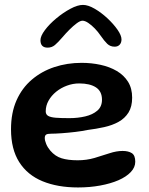

<svg xmlns="http://www.w3.org/2000/svg" viewBox="-20 -746 624 802"><path d="M306 37Q220.5 37 157.5 11Q94.5 -15 60.2 -69Q26 -123 26 -206Q26 -275 49 -326.8Q72 -378.5 112.8 -413.2Q153.5 -448 207 -465.8Q260.5 -483.5 321 -483.5Q362 -483.5 400 -475.2Q438 -467 467.8 -449.5Q497.5 -432 514.8 -404.5Q532 -377 532 -338Q532 -300.5 516.8 -276Q501.5 -251.5 475.2 -237Q449 -222.5 415.2 -215Q381.5 -207.5 345 -203Q324.5 -198.5 295.2 -195Q266 -191.5 238 -189.5Q210 -187.5 193.5 -187.5Q178.5 -187.5 172.8 -183.8Q167 -180 167 -169.5Q167 -159 173 -144.5Q179 -130 190 -117Q210.5 -93 237.5 -84.8Q264.5 -76.5 304.5 -76.5Q341.5 -76.5 374.8 -86.2Q408 -96 437.2 -105.8Q466.5 -115.5 492 -115.5Q516.5 -115.5 530.8 -106.2Q545 -97 545 -70.5Q545 -47 526.2 -27.2Q507.5 -7.5 474.8 6.8Q442 21 398.5 29Q355 37 306 37ZM270 -252.5Q305 -252.5 336 -259.8Q367 -267 386.5 -283.8Q406 -300.5 406 -329.5Q406 -364.5 380.8 -381Q355.5 -397.5 311 -397.5Q284.5 -397.5 259.5 -388.2Q234.5 -379 214.5 -362.8Q194.5 -346.5 182.8 -325.5Q171 -304.5 171 -281Q171 -268 181 -262Q191 -256 212.8 -254.2Q234.5 -252.5 270 -252.5ZM179 -547Q149 -547 149 -578Q149 -595.5 167.5 -620.2Q186 -645 214.8 -669Q243.5 -693 273.8 -709.2Q304 -725.5 326.5 -725.5Q348 -725.5 375.5 -709.5Q403 -693.5 428.5 -669.8Q454 -646 470.8 -622Q487.5 -598 487.5 -581.5Q487.5 -567.5 479.8 -559.2Q472 -551 459 -551Q440.5 -551 428 -563Q415.5 -575 400 -597.5Q390 -612.5 376.2 -626.8Q362.5 -641 348.8 -650.2Q335 -659.5 324.5 -659.5Q315 -659.5 300.2 -648.5Q285.5 -637.5 269.8 -621.8Q254 -606 240.5 -590Q222.5 -569 209.5 -558Q196.5 -547 179 -547Z"/></svg>

Font: Gluten Thin Medium
Style: Regular
Weight: 500
Version: Version 1.300